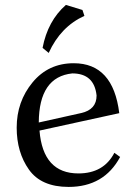

<svg xmlns="http://www.w3.org/2000/svg" viewBox="-20 -734 523 764"><path d="M252.9 9.8Q144 9.8 95.2 -59.1Q46.4 -127.9 46.4 -226.1Q46.4 -329.6 109.4 -406Q172.4 -482.4 273.4 -482.4Q430.2 -482.4 454.6 -283.7L137.2 -214.4Q150.9 -43.9 292 -43.9Q392.6 -43.9 435.1 -126L458 -109.4Q394 9.8 252.9 9.8ZM134.3 -246.6 303.2 -284.2Q364.3 -297.9 364.3 -354Q355 -441.9 267.6 -441.9Q135.3 -428.2 134.3 -246.6ZM173.8 -523.4 149.4 -543.5Q169.9 -650.9 242.2 -714.4L308.1 -694.3L315.9 -670.9Q221.2 -627.9 173.8 -523.4Z"/></svg>

Font: Kelvinch
Style: Regular
Weight: 400
Designer: Paul James MIller
Foundry: High-Logic / Made with FontCreator
Version: Version 3.30 September 23, 2016